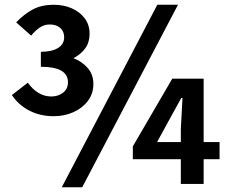

<svg xmlns="http://www.w3.org/2000/svg" viewBox="-20 -774 961 808"><path d="M206 -285Q149 -285 103.5 -308.5Q58 -332 30 -374L97 -426Q139 -368 196 -368Q225 -368 245.5 -384Q266 -400 266 -428Q266 -493 152 -493V-556Q198 -556 224 -572Q250 -588 250 -617Q250 -642 233.5 -656.5Q217 -671 189 -671Q166 -671 146.5 -657.5Q127 -644 111 -624L48 -680Q83 -716 119.5 -735Q156 -754 206 -754Q247 -754 281 -739.5Q315 -725 336 -697.5Q357 -670 357 -632Q357 -596 339 -571Q321 -546 289 -529Q324 -516 348.5 -488.5Q373 -461 373 -421Q373 -380 350 -349.5Q327 -319 289 -302Q251 -285 206 -285ZM240 14 642 -754H729L326 14ZM741 0V-104H539V-158L705 -443H837V-176H904V-104H837V0ZM741 -176V-232L748 -362H743L694 -273L641 -176Z"/></svg>

Font: Source Han Sans TC
Style: Bold
Weight: 700
Designer: Ryoko NISHIZUKA Ë•øÂ°öÊ∂ºÂ≠ê (kana, bopomofo & ideographs); Paul D. Hunt (Latin, Greek & Cyrillic); Sandoll Communicatio
Foundry: Adobe
Version: Version 2.004;hotconv 1.0.118;makeotfexe 2.5.65603